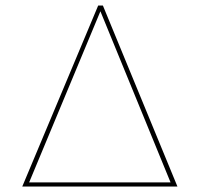

<svg xmlns="http://www.w3.org/2000/svg" viewBox="-20 -678 726 698"><path d="M625 0H61L337 -658H354ZM600 -15 345 -637 86 -15Z"/></svg>

Font: Ysabeau Infant Thin
Style: Regular
Weight: 200
Designer: Christian Thalmann (Catharsis Fonts)
Version: Version 0.003